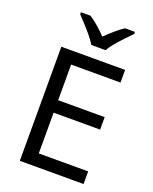

<svg xmlns="http://www.w3.org/2000/svg" viewBox="-170 -1087 897 1129"><g transform="rotate(20 278.0 -523.0)"><path d="M496 -51H97V-765H496V-686H187V-463H478V-385H187V-130H496ZM259 -835Q246 -858 224 -884.5Q202 -911 178 -937Q154 -963 136 -982V-995H196Q222 -978 250 -954Q278 -930 303 -903Q330 -930 358 -954Q386 -978 412 -995H474V-982Q455 -963 430.5 -937Q406 -911 383.5 -884.5Q361 -858 349 -835Z"/></g></svg>

Font: Noto Sans Tamil UI
Style: Regular
Weight: 400
Designer: Jelle Bosma - Monotype Design Team
Foundry: Monotype Imaging Inc.
Version: Version 2.004